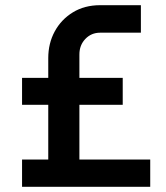

<svg xmlns="http://www.w3.org/2000/svg" viewBox="-20 -720 639 740"><path d="M65 0V-105H166V-316H65V-420H166V-496Q166 -553 191 -599Q216 -645 261 -672.5Q306 -700 366 -700H523V-594H366Q332 -594 309 -570Q286 -546 286 -510V-420H453V-316H286V-105H559V0Z"/></svg>

Font: MuseoModerno Medium
Style: Regular
Weight: 500
Designer: Pablo Cosgaya, Héctor Gatti, Marcela Romero, and the Authors of The MuseoModerno Project.
Foundry: Omnibus-Type Team
Version: Version 1.001